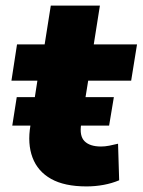

<svg xmlns="http://www.w3.org/2000/svg" viewBox="-20 -657 511 688"><path d="M290 11Q211 11 163 -16Q115 -43 96.5 -92.5Q78 -142 89 -207L114 -368H21L41 -498H140L162 -637H338L316 -498H471L450 -368H296L271 -213Q264 -170 283 -151Q302 -132 342 -132Q356 -132 371.5 -135Q387 -138 403 -142L407 -11Q381 0 351 5.5Q321 11 290 11ZM24 -207 40 -309H388L371 -207Z"/></svg>

Font: Nunito Sans 10pt Black
Style: Italic
Weight: 900
Italic angle: -9°
Designer: Vernon Adams
Foundry: Vernon Adams
Version: Version 3.101;gftools[0.9.27]